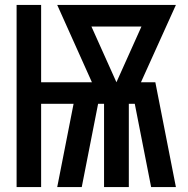

<svg xmlns="http://www.w3.org/2000/svg" viewBox="-20 -755 760 775"><path d="M47 0H146V-336H277L211 0H310L376 -336H400V0H500V-336H524L590 0H690L607 -423H549L690 -735H211L351 -423H146V-735H47ZM450 -423 349 -648H551Z"/></svg>

Font: Iosevka Sparkle Medium
Style: Regular
Weight: 500
Designer: Belleve Invis
Foundry: Belleve Invis
Version: Version 4.5.0; ttfautohint (v1.8.3)